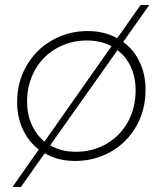

<svg xmlns="http://www.w3.org/2000/svg" viewBox="-20 -647 655 773"><path d="M566 -286Q566 -204 528.5 -138.5Q491 -73 426 -36Q361 1 282 1Q213 1 160 -30L64 106H30L136 -45Q95 -77 72 -126Q49 -175 49 -236Q49 -317 87 -382.5Q125 -448 190 -485Q255 -522 333 -522Q400 -522 452 -493L546 -627H581L476 -478Q519 -447 542.5 -397Q566 -347 566 -286ZM159 -77 429 -461Q386 -484 330 -484Q263 -484 207.5 -452.5Q152 -421 120.5 -364.5Q89 -308 89 -237Q89 -187 107.5 -145.5Q126 -104 159 -77ZM526 -284Q526 -335 507 -377Q488 -419 453 -445L182 -62Q226 -36 285 -36Q353 -36 408 -67.5Q463 -99 494.5 -155.5Q526 -212 526 -284Z"/></svg>

Font: Gontserrat ExtraLight
Style: Italic
Weight: 275
Italic angle: -11.3°
Designer: Julieta Ulanovsky
Foundry: Julieta Ulanovsky
Version: Version 6.001